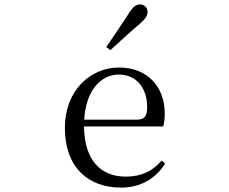

<svg xmlns="http://www.w3.org/2000/svg" viewBox="-20 -838 1040 873"><path d="M463 -624 482 -610C524 -648 564 -686 608 -723C639 -749 651 -766 651 -784C651 -805 634 -818 617 -818C598 -818 583 -806 563 -773C529 -721 497 -673 463 -624ZM530 15C620 15 687 -26 731 -94L715 -108C674 -60 623 -35 552 -35C442 -35 364 -104 362 -263H722C727 -279 729 -299 729 -323C729 -441 652 -531 522 -531C389 -531 275 -425 275 -257C275 -76 382 15 530 15ZM363 -294C370 -424 437 -499 520 -499C601 -499 649 -437 649 -352C649 -312 639 -294 604 -294Z"/></svg>

Font: Harano Aji Mincho CN
Style: Regular
Weight: 400
Foundry: Masamichi Hosoda
Version: HaranoAjiMinchoCN-Regular version 20230610;ttx 4.39.4